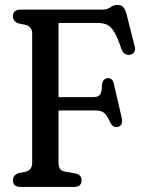

<svg xmlns="http://www.w3.org/2000/svg" viewBox="-20 -738 566 758"><path d="M384 -700Q403 -700 415.8 -709.2Q428.5 -718.5 443.5 -718.5Q458.5 -718.5 466.5 -709.8Q474.5 -701 479.5 -682.5L512 -554Q515.5 -540.5 509.5 -532Q503.5 -523.5 492 -521.5Q483 -520 474 -524.8Q465 -529.5 459.5 -544Q445 -588 432 -610.2Q419 -632.5 403.2 -640Q387.5 -647.5 364.5 -647.5H211V-354.5H347Q368 -354.5 375.2 -365Q382.5 -375.5 382.5 -402Q385.5 -428 405 -429.5Q424.5 -431 429.5 -406.5L460.5 -273Q467 -244 447 -237.5Q427 -231.5 415.5 -254Q404 -280.5 392.5 -291.2Q381 -302 356.5 -302H211V-95Q211 -65.5 235 -60.5L279.5 -53Q302 -47.5 302 -26Q302 0 272 0H61Q31 0 31 -26Q31 -46.5 53.5 -54.5L83 -60.5Q107 -68 107 -95V-605Q107 -632 83 -639.5L53.5 -645.5Q31 -653.5 31 -674Q31 -700 61 -700Z"/></svg>

Font: Fraunces 144pt SuperSoft
Style: Regular
Weight: 400
Version: Version 1.000;[b76b70a41]